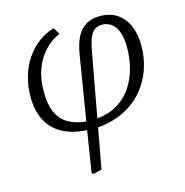

<svg xmlns="http://www.w3.org/2000/svg" viewBox="-110 -622 917 954"><g transform="rotate(-15 349.0 -145.0)"><path d="M256 230 246 225 280 12Q205 8 154 -20Q103 -48 77 -98.5Q51 -149 51 -220Q51 -274 65 -323Q79 -372 105.5 -411.5Q132 -451 168.5 -479Q205 -507 250 -520L271 -486Q227 -467 193 -431Q159 -395 140 -344Q121 -293 121 -227Q121 -164 139 -122.5Q157 -81 194 -58.5Q231 -36 287 -30L341 -360Q348 -402 360 -432Q372 -462 390 -481Q408 -500 432 -509.5Q456 -519 486 -519Q539 -519 575 -495Q611 -471 630 -427Q649 -383 649 -323Q649 -262 629.5 -204.5Q610 -147 571 -100.5Q532 -54 473 -24Q414 6 336 13L298 220ZM344 -31Q404 -37 448 -63Q492 -89 520.5 -130.5Q549 -172 563.5 -224Q578 -276 578 -334Q578 -380 567 -411.5Q556 -443 535 -459Q514 -475 485 -475Q465 -475 450 -465Q435 -455 424.5 -432.5Q414 -410 407 -374Z"/></g></svg>

Font: Literata 18pt Light
Style: Italic
Weight: 300
Italic angle: -2°
Designer: Latin by Veronika Burian and Jose Scaglione. Greek by Irene Vlachou. Cyrillic by Vera Evstafieva
Foundry: TypeTogether
Version: Version 3.103;gftools[0.9.29]